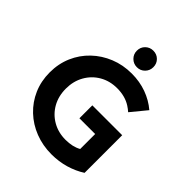

<svg xmlns="http://www.w3.org/2000/svg" viewBox="-228 -950 1095 1095"><g transform="rotate(45 319.5 -402.5)"><path d="M514.6 -466.7Q500.7 -479.2 483.3 -490.3Q437.5 -519.4 373.6 -519.4Q314.6 -519.4 268.1 -492.4Q221.5 -465.3 194.8 -418.1Q168.1 -370.8 168.1 -311.1Q168.1 -250 194.8 -203.1Q221.5 -156.2 268.1 -129.5Q314.6 -102.8 372.9 -102.8Q401.4 -102.8 425.7 -108.3Q450 -113.9 469.4 -125V-245.8H342.4V-350H583.3V-46.5Q540.3 -18.8 487.2 -3.1Q434 12.5 375 12.5Q304.2 12.5 242.7 -11.5Q181.2 -35.4 135.1 -79.2Q88.9 -122.9 63.2 -181.9Q37.5 -241 37.5 -311.1Q37.5 -381.2 63.2 -440.6Q88.9 -500 135.1 -544.1Q181.2 -588.2 242 -612.8Q302.8 -637.5 373.6 -637.5Q437.5 -637.5 493.1 -617.4Q548.6 -597.2 591.7 -560.4ZM368.1 -683.3Q340.3 -683.3 320.8 -702.8Q301.4 -722.2 301.4 -750Q301.4 -778.5 320.8 -797.6Q340.3 -816.7 368.1 -816.7Q396.5 -816.7 415.6 -797.6Q434.7 -778.5 434.7 -750Q434.7 -722.2 415.6 -702.8Q396.5 -683.3 368.1 -683.3Z"/></g></svg>

Font: co2trust
Style: Bold
Weight: 700
Designer: Kristian Moeller
Foundry: Dicotype
Version: Version 1.000